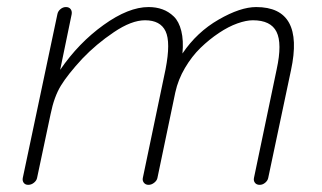

<svg xmlns="http://www.w3.org/2000/svg" viewBox="-20 -513 905 539"><path d="M59.1 5.9Q50.8 5.9 46.6 0.2Q42.5 -5.4 43.9 -13.2L141.1 -473.1Q142.6 -481.4 149.7 -487.3Q156.7 -493.2 165 -493.2Q173.8 -493.2 178.2 -487.5Q182.6 -481.9 181.2 -473.1L148.9 -316.9Q200.7 -392.6 270.8 -442.9Q340.8 -493.2 397 -493.2Q418.5 -493.2 436 -486.8Q453.6 -480.5 468 -466.6Q482.4 -452.6 489 -426Q495.6 -399.4 492.2 -362.8Q532.7 -422.9 593.8 -458Q654.8 -493.2 699.2 -493.2Q835 -493.2 796.9 -315.9L732.9 -13.2Q731.4 -5.9 724.4 0Q717.3 5.9 709 5.9Q700.2 5.9 695.8 0.2Q691.4 -5.4 692.9 -13.2L756.8 -318.8Q772.5 -391.1 756.3 -423.6Q740.2 -456.1 689.9 -456.1Q671.4 -456.1 646.5 -447.3Q621.6 -438.5 594.5 -420.4Q567.4 -402.3 543 -378.7Q518.6 -355 499.3 -322.3Q480 -289.6 472.2 -253.9L421.9 -13.2Q420.4 -5.9 412.8 0Q405.3 5.9 397 5.9Q388.7 5.9 384 0Q379.4 -5.9 380.9 -13.2L444.8 -318.8Q459.5 -394.5 444.8 -425.3Q430.2 -456.1 387.2 -456.1Q349.1 -456.1 299.6 -422.6Q250 -389.2 210.9 -348.1Q169.9 -303.7 150.9 -272.5Q131.8 -241.2 122.1 -192.9L84 -13.2Q82.5 -5.9 75.2 0Q67.9 5.9 59.1 5.9Z"/></svg>

Font: Comic Neue Light
Style: Italic
Weight: 300
Italic angle: -12°
Designer: Craig Rozynski
Foundry: Craig Rozynski
Version: Version 2.003;hotconv 1.0.109;makeotfexe 2.5.65596